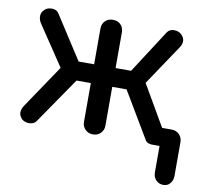

<svg xmlns="http://www.w3.org/2000/svg" viewBox="-80 -638 977 904"><g transform="rotate(10 408.5 -185.5)"><path d="M756.8 177.7Q736.3 177.7 721.7 163.1Q708 148.4 708 126Q708 84 708 0Q701.2 0 681.6 0Q669.9 1 658.2 -2Q646.5 -4.9 640.6 -13.7Q596.7 -87.9 508.8 -235.4Q492.2 -235.4 440.4 -235.4Q440.4 -188.5 440.4 -49.8Q440.4 -28.3 425.8 -13.7Q412.1 1 388.7 1Q367.2 1 352.5 -13.7Q337.9 -28.3 337.9 -49.8Q337.9 -111.3 337.9 -235.4Q321.3 -235.4 269.5 -235.4Q231.4 -179.7 117.2 -13.7Q107.4 0 85 1Q61.5 1 48.8 -11.7Q35.2 -26.4 35.2 -41Q35.2 -42 35.2 -43Q36.1 -58.6 45.9 -74.2Q92.8 -142.6 185.5 -281.2Q153.3 -329.1 56.6 -473.6Q46.9 -490.2 47.9 -506.8Q47.9 -523.4 63.5 -537.1Q75.2 -548.8 97.7 -548.8Q97.7 -548.8 98.6 -548.8Q121.1 -547.9 130.9 -531.2Q175.8 -461.9 263.7 -325.2Q282.2 -325.2 337.9 -325.2Q337.9 -368.2 337.9 -496.1Q337.9 -518.6 352.5 -533.2Q367.2 -546.9 388.7 -546.9Q412.1 -546.9 425.8 -533.2Q440.4 -518.6 440.4 -496.1Q440.4 -439.5 440.4 -325.2Q459 -325.2 514.6 -325.2Q547.9 -377 647.5 -531.2Q658.2 -547.9 679.7 -548.8Q702.1 -548.8 714.8 -537.1Q730.5 -523.4 731.4 -506.8Q732.4 -490.2 720.7 -473.6Q677.7 -409.2 591.8 -281.2Q620.1 -232.4 705.1 -85.9Q715.8 -85.9 750 -85.9Q773.4 -85.9 787.1 -71.3Q801.8 -56.6 801.8 -34.2Q801.8 19.5 801.8 126Q801.8 148.4 789.1 163.1Q777.3 177.7 756.8 177.7Z"/></g></svg>

Font: Abed
Style: Bold
Weight: 700
Designer: Johan Aakerlund
Version: Version 3.105